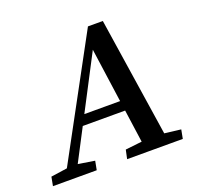

<svg xmlns="http://www.w3.org/2000/svg" viewBox="-136 -730 874 849"><g transform="rotate(-20 300.5 -305.5)"><path d="M-26 0 -18 -42 79 -56H100L188 -42L180 0ZM30 0 361 -611H431L524 0H417L343 -528L365 -543L82 0ZM173 -205 189 -252H443L439 -205ZM323 0 332 -42 456 -56H477L593 -42L585 0Z"/></g></svg>

Font: Lisu Bosa
Style: Bold Italic
Weight: 700
Italic angle: -19°
Designer: David Morse, Annie Olsen, Victor Gaultney, Frank Grießhammer (Latin)
Foundry: SIL International
Version: Version 2.000